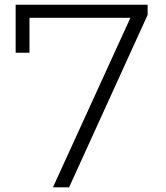

<svg xmlns="http://www.w3.org/2000/svg" viewBox="-20 -798 707 818"><path d="M608.9 -734.4 274.4 0H205.6L535.6 -722.2H105.6V-573.3H46.7V-777.8H608.9Z"/></svg>

Font: Paperlogy 3 Light
Style: Regular
Weight: 300
Designer: redesigned by Lee Juim, glyphs from Gmarket Sans & Montserrat
Foundry: PT&
Version: Version 1.001